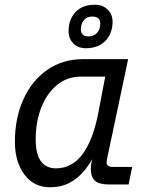

<svg xmlns="http://www.w3.org/2000/svg" viewBox="-20 -780 640 812"><path d="M192 12Q123 12 83 -42Q43 -96 43 -180Q43 -280 78.5 -359Q114 -438 179 -484Q244 -530 334 -530H522L442 -152Q438 -133 434.5 -117Q431 -101 431 -92Q431 -83 438 -78.5Q445 -74 458 -74H539L524 0H438Q399 0 381.5 -15.5Q364 -31 364 -68Q364 -79 367 -93Q370 -107 375 -123Q380 -139 386 -157H396Q371 -101 340.5 -63Q310 -25 273.5 -6.5Q237 12 192 12ZM216 -68Q285 -68 329.5 -128.5Q374 -189 396 -304L425 -456H323Q264 -456 221 -420.5Q178 -385 154.5 -325Q131 -265 131 -190Q131 -127 153.5 -97.5Q176 -68 216 -68ZM343 -576Q310 -576 290 -596.5Q270 -617 270 -648Q270 -698 299.5 -729Q329 -760 381 -760Q414 -760 435 -740Q456 -720 456 -688Q456 -639 426 -607.5Q396 -576 343 -576ZM354 -626Q377 -626 390.5 -641Q404 -656 404 -680Q404 -710 370 -710Q348 -710 335 -695Q322 -680 322 -656Q322 -626 354 -626Z"/></svg>

Font: Geist Mono
Style: Italic
Weight: 400
Italic angle: -12°
Monospace: yes
Designer: Basement.studio, Andrés Briganti, Mateo Zaragoza
Foundry: Basement.studio, Vercel, Andrés Briganti, Guido Ferreyra, Mateo Zaragoza
Version: Version 1.500